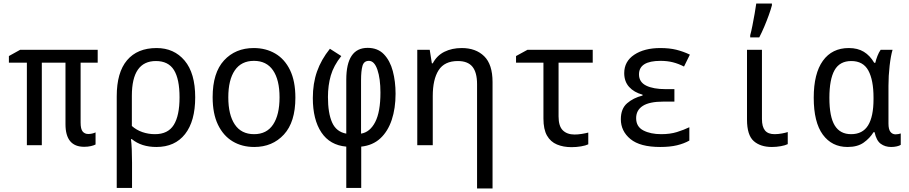

<svg xmlns="http://www.w3.org/2000/svg" viewBox="-20 -816 5107 1079"><path d="M453 9Q348 9 348 -118V-464H215V0H131V-464H30V-501L93 -536H529V-464H433V-127Q433 -91 444.5 -77Q456 -63 476 -63Q487 -63 498 -65.5Q509 -68 517 -72V-4Q508 1 491 5Q474 9 453 9Z M636 -275Q636 -409 694 -477.5Q752 -546 860 -546Q958 -546 1017.5 -475.5Q1077 -405 1077 -269Q1077 -135 1020 -62.5Q963 10 859 10Q775 10 721 -34H716Q719 -11 720.5 24Q722 59 722 98V240H636ZM851 -62Q924 -62 956.5 -114Q989 -166 989 -269Q989 -372 957.5 -422.5Q926 -473 856 -473Q721 -473 721 -278V-108Q747 -85 780.5 -73.5Q814 -62 851 -62Z M1409 10Q1340 10 1287.5 -21.5Q1235 -53 1205 -115Q1175 -177 1175 -270Q1175 -407 1239 -476.5Q1303 -546 1406 -546Q1474 -546 1527 -515Q1580 -484 1610 -422Q1640 -360 1640 -267Q1640 -130 1575.5 -60Q1511 10 1409 10ZM1408 -62Q1479 -62 1515 -116.5Q1551 -171 1551 -269Q1551 -367 1514.5 -420.5Q1478 -474 1407 -474Q1336 -474 1299.5 -420.5Q1263 -367 1263 -269Q1263 -171 1299.5 -116.5Q1336 -62 1408 -62Z M1926 8Q1834 0 1786 -72Q1738 -144 1738 -265Q1738 -347 1761.5 -414Q1785 -481 1834 -542L1898 -501Q1855 -447 1839 -391.5Q1823 -336 1823 -271Q1823 -180 1846.5 -127.5Q1870 -75 1926 -65V-368Q1926 -547 2046 -547Q2103 -547 2137.5 -511Q2172 -475 2187.5 -416.5Q2203 -358 2203 -289Q2203 -207 2181.5 -142.5Q2160 -78 2117.5 -38.5Q2075 1 2010 8V240H1926ZM2009 -65Q2059 -73 2088.5 -130Q2118 -187 2118 -296Q2118 -374 2101 -424Q2084 -474 2053 -474Q2025 -474 2017 -445.5Q2009 -417 2009 -365Z M2325 0V-536H2395L2407 -460H2412Q2435 -504 2477.5 -525Q2520 -546 2575 -546Q2654 -546 2701 -500Q2748 -454 2748 -355V243H2661V-343Q2661 -409 2635 -441Q2609 -473 2553 -473Q2478 -473 2445 -421.5Q2412 -370 2412 -276V0Z M3192 11Q3146 11 3110 -4Q3074 -19 3054 -54Q3034 -89 3034 -150V-464H2880V-501L2944 -536H3311V-464H3119V-162Q3119 -107 3143 -83.5Q3167 -60 3209 -60Q3228 -60 3249.5 -63.5Q3271 -67 3286 -71V-5Q3272 2 3245.5 6.5Q3219 11 3192 11Z M3690 10Q3577 10 3523 -34.5Q3469 -79 3469 -146Q3469 -205 3504 -235.5Q3539 -266 3591 -279V-284Q3543 -297 3515.5 -327.5Q3488 -358 3488 -405Q3488 -471 3544.5 -508.5Q3601 -546 3691 -546Q3742 -546 3780.5 -536.5Q3819 -527 3857 -509L3824 -442Q3793 -458 3761.5 -466Q3730 -474 3692 -474Q3571 -474 3571 -398Q3571 -355 3611 -335Q3651 -315 3722 -315H3770V-245H3708Q3630 -245 3592.5 -221Q3555 -197 3555 -152Q3555 -104 3595.5 -83Q3636 -62 3696 -62Q3746 -62 3784.5 -74Q3823 -86 3854 -101V-26Q3824 -9 3784.5 0.5Q3745 10 3690 10Z M4318 10Q4253 10 4215.5 -23.5Q4178 -57 4178 -144V-536H4262V-147Q4262 -104 4279 -83Q4296 -62 4333 -62Q4353 -62 4374.5 -66Q4396 -70 4407 -74V-6Q4393 1 4368 5.5Q4343 10 4318 10ZM4196 -618Q4202 -639 4208.5 -672.5Q4215 -706 4221 -739.5Q4227 -773 4230 -796H4318V-786Q4312 -763 4300.5 -731Q4289 -699 4275 -666Q4261 -633 4247 -606H4196Z M4743 10Q4655 10 4604 -59.5Q4553 -129 4553 -267Q4553 -403 4604.5 -474.5Q4656 -546 4750 -546Q4800 -546 4834.5 -525Q4869 -504 4893 -463H4899Q4903 -481 4911 -501.5Q4919 -522 4929 -536H4996Q4986 -503 4979.5 -446.5Q4973 -390 4973 -334V-122Q4973 -89 4984 -75Q4995 -61 5013 -61Q5020 -61 5028.5 -62.5Q5037 -64 5042 -66V-2Q5035 3 5020 6.5Q5005 10 4988 10Q4954 10 4929.5 -8Q4905 -26 4895 -73H4889Q4868 -39 4833.5 -14.5Q4799 10 4743 10ZM4763 -62Q4828 -62 4858.5 -111.5Q4889 -161 4889 -259V-267Q4889 -366 4860 -419.5Q4831 -473 4764 -473Q4699 -473 4670 -421.5Q4641 -370 4641 -266Q4641 -160 4671 -111Q4701 -62 4763 -62Z"/></svg>

Font: Noto Sans Mono SemiCondensed
Style: Regular
Weight: 400
Width: 4
Designer: Monotype Design Team
Foundry: Monotype Imaging Inc.
Version: Version 2.014